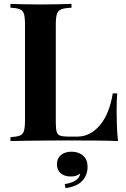

<svg xmlns="http://www.w3.org/2000/svg" viewBox="-20 -728 651 991"><path d="M349 -708V-688Q315 -687 297.5 -680.5Q280 -674 274 -656.5Q268 -639 268 -602V-94Q268 -63 272.5 -48Q277 -33 290.5 -28Q304 -23 331 -23H380Q414 -23 444 -39Q474 -55 498 -84.5Q522 -114 538 -155Q554 -196 562 -246H585Q582 -212 582 -158Q582 -135 583 -91Q584 -47 589 0Q538 -2 474 -2.5Q410 -3 360 -3Q335 -3 296 -3Q257 -3 212 -2.5Q167 -2 121 -1.5Q75 -1 34 0V-20Q66 -22 82 -28Q98 -34 103.5 -52Q109 -70 109 -106V-602Q109 -639 103.5 -656.5Q98 -674 81.5 -680.5Q65 -687 34 -688V-708Q59 -707 101.5 -706Q144 -705 192 -705Q236 -705 278.5 -706Q321 -707 349 -708ZM350 55Q386 55 409 75.5Q432 96 432 132Q432 176 404.5 205.5Q377 235 318 243L314 222Q349 217 370 203.5Q391 190 394 167Q387 174 375 178.5Q363 183 345 183Q313 183 293.5 166.5Q274 150 274 120Q274 89 294.5 72Q315 55 350 55Z"/></svg>

Font: Playfair Display
Style: Bold
Weight: 700
Designer: Claus Eggers Sørensen
Foundry: Claus Eggers Sørensen
Version: Version 1.203